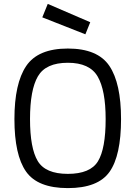

<svg xmlns="http://www.w3.org/2000/svg" viewBox="-20 -955 696 985"><path d="M522 -344Q522 -492 481 -562.5Q440 -633 328 -633Q215 -633 174.5 -563.5Q134 -494 134 -344Q134 -195 173.5 -129Q213 -63 328 -63Q443 -63 482.5 -127.5Q522 -192 522 -344ZM54 -344Q54 -527 114.5 -616.5Q175 -706 328 -706Q481 -706 541 -617Q601 -528 601 -344Q601 -157 542 -73.5Q483 10 328 10Q173 10 113.5 -75Q54 -160 54 -344ZM225 -935 443 -841 418 -779 197 -866Z"/></svg>

Font: TypoPRO Titillium Text
Style: 400 wt
Weight: 400
Designer: Accademia di Belle Arti di Urbino and others
Foundry: Accademia di Belle Arti di Urbino and others.
Version: Version 25.000